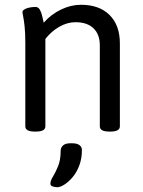

<svg xmlns="http://www.w3.org/2000/svg" viewBox="-20 -549 597 804"><path d="M319 -529Q396 -529 439 -486Q482 -443 482 -367V-20Q482 2 442 2H438Q398 2 398 -20V-359Q398 -405 371.5 -430.5Q345 -456 296 -456Q262 -456 228.5 -437Q195 -418 170 -386V-20Q170 2 130 2H126Q86 2 86 -20V-371Q86 -412 83 -439Q80 -466 77 -480Q74 -494 74 -497Q74 -504 80.5 -508.5Q87 -513 96 -515.5Q105 -518 114 -519Q123 -520 128 -520Q140 -520 146.5 -509Q153 -498 156.5 -482.5Q160 -467 163 -454Q194 -489 235.5 -509Q277 -529 319 -529ZM283 51Q302 51 312.5 58.5Q323 66 323 79Q323 115 312 144Q301 173 284 193Q267 213 249.5 224Q232 235 220 235Q212 235 201.5 232Q191 229 191 220Q191 208 201.5 191Q212 174 223 147.5Q234 121 234 83Q234 69 244 60Q254 51 274 51Z"/></svg>

Font: Asap VF Beta
Style: Regular
Weight: 400
Designer: Pablo Cosgaya
Foundry: Pablo Cosgaya
Version: Version 1.007